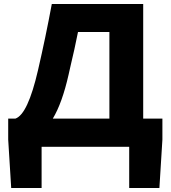

<svg xmlns="http://www.w3.org/2000/svg" viewBox="-20 -734 853 960"><path d="M170 -383Q208 -547 239 -714H696V-141H792V-36L777 206H626V0H188V206H36L21 -36V-141H57Q119 -162 170 -383ZM527 -141V-574H370Q353 -488 332 -401L323 -361Q291 -219 244 -141Z"/></svg>

Font: Nebula Sans Bold
Style: Regular
Weight: 700
Designer: Paul D. Hunt for Adobe (as Source Sans)
Foundry: Nebula Entertainment & Broadcasting LLC
Version: Version 1.010